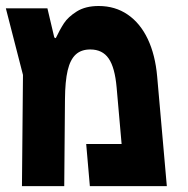

<svg xmlns="http://www.w3.org/2000/svg" viewBox="-21 -636 641 656"><path d="M516 -374.5 549 0H286L273.5 -144H394.5L377.5 -337Q371.5 -405.5 350.2 -436.2Q329 -467 287.5 -467Q256.5 -467 237.8 -449.8Q219 -432.5 210.2 -395.5Q201.5 -358.5 201 -297.5L198.5 0H54L57.5 -380L-1 -607.5H141L164.5 -508L169.5 -505.5Q183.5 -535 197.5 -556.5Q211.5 -578 241.2 -596.8Q271 -615.5 316 -615.5Q372.5 -615.5 415.2 -586.2Q458 -557 483.8 -502.8Q509.5 -448.5 516 -374.5Z"/></svg>

Font: JuliaMono ExtraBold
Style: Italic
Weight: 800
Italic angle: -9°
Monospace: yes
Designer: cormullion
Foundry: corm
Version: Version 0.057; ttfautohint (v1.8.4)